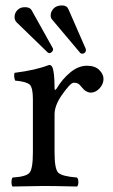

<svg xmlns="http://www.w3.org/2000/svg" viewBox="-20 -679 412 701"><path d="M70.8 -652.8Q88.9 -652.8 95.2 -642.1L172.9 -502.9Q173.8 -502 173.8 -499Q173.8 -493.2 168.9 -489Q164.1 -484.9 161.1 -484.9Q157.2 -484.9 153.8 -487.8L40 -598.1Q33.2 -606 33.2 -617.2Q33.2 -631.3 43.5 -642.1Q53.7 -652.8 70.8 -652.8ZM207 -659.2Q224.1 -659.2 230 -645L292.5 -502L293.9 -496.1Q293.9 -494.1 293 -491.5Q292 -488.8 288.6 -485.8Q285.2 -482.9 279.8 -482.9Q275.9 -482.9 272.9 -485.8L170.9 -606.9Q165 -612.8 165 -623Q165 -636.2 175.5 -647.7Q186 -659.2 207 -659.2ZM179.2 -357.9Q179.2 -353 180.7 -351.1Q182.1 -349.1 187 -356Q207 -390.1 236.6 -414.6Q266.1 -439 297.9 -439Q326.7 -439 342.3 -423.6Q357.9 -408.2 357.9 -391.1Q357.9 -372.1 343.5 -356.4Q329.1 -340.8 311 -340.8Q304.2 -340.8 297.1 -344.5Q290 -348.1 286.6 -351.6Q283.2 -355 277.6 -361.6Q272 -368.2 270 -370.1Q263.2 -377 249 -377Q236.8 -377 203.1 -328.1Q179.2 -292 179.2 -261.2V-122.1Q179.2 -62 192.6 -48.6Q206.1 -35.2 261.2 -30.8Q266.1 -25.9 266.1 -13.9Q266.1 -2 261.2 2Q175.3 0 140.1 0Q110.4 0 25.9 2Q22 -2 22 -13.9Q22 -25.9 25.9 -30.8Q74.7 -33.7 87.4 -47.9Q100.1 -62 100.1 -122.1V-316.9Q100.1 -358.9 88.6 -369.9Q77.1 -380.9 35.2 -384.8Q29.3 -401.9 33.2 -413.1Q111.3 -422.9 159.2 -441.9Q167 -441.9 170.9 -434.1Q179.2 -416 179.2 -357.9Z"/></svg>

Font: Linux Libertine Capitals
Style: Small Caps
Weight: 400
Designer: Philipp H. Poll
Foundry: Philipp H. Poll
Version: Version 5.1.3